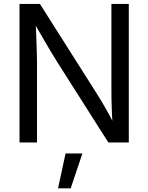

<svg xmlns="http://www.w3.org/2000/svg" viewBox="-20 -748 779 1008"><path d="M82.5 0V-727.5H189.5L486.3 -259.3Q497.6 -242.2 513.7 -215.1Q529.8 -188 548.3 -154.5Q566.9 -121.1 584.5 -84.5L572.8 -78.6Q569.3 -115.2 567.6 -152.3Q565.9 -189.5 565.4 -221.4Q564.9 -253.4 564.9 -273.4V-727.5H656.2V0H548.8L284.2 -416.5Q268.6 -441.4 250.2 -471.7Q231.9 -502 208 -543.2Q184.1 -584.5 151.4 -641.6L166.5 -649.4Q168.9 -594.2 170.7 -548.8Q172.4 -503.4 173.3 -470Q174.3 -436.5 174.3 -417.5V0ZM284.7 240.7 324.2 57.6H412.6L351.1 240.7Z"/></svg>

Font: Inter 20pt
Style: Regular
Weight: 400
Version: Version 4.001;git-66647c0bb